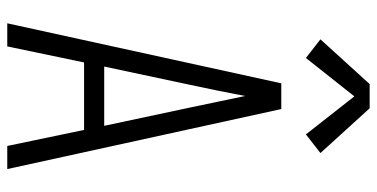

<svg xmlns="http://www.w3.org/2000/svg" viewBox="-268 -744 1012 515"><g transform="rotate(90 237.5 -486.0)"><path d="M42 0 203 -735H272L433 0H371L328 -206H147L104 0ZM317 -260 268 -490Q260 -527 252.5 -564Q245 -601 237 -638Q230 -601 222.5 -564Q215 -527 207 -490L158 -260ZM135 -801 85 -840 205 -972H270L390 -840L340 -801L238 -931Z"/></g></svg>

Font: Iosevka QP Light
Style: Regular
Weight: 300
Designer: Belleve Invis
Foundry: Belleve Invis
Version: Version 20.0.0; ttfautohint (v1.8.4)